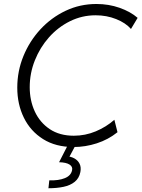

<svg xmlns="http://www.w3.org/2000/svg" viewBox="-20 -748 728 987"><path d="M358.4 7.8Q266.1 7.8 201.4 -33Q136.7 -73.7 102.8 -142.8Q68.8 -211.9 68.8 -297.4Q68.8 -382.3 100.3 -459.5Q131.8 -536.6 187.7 -597.2Q243.7 -657.7 317.4 -692.6Q391.1 -727.5 475.6 -727.5Q539.1 -727.5 595 -707.8Q650.9 -688 687.5 -656.2L653.3 -599.1Q626 -630.4 577.1 -649.9Q528.3 -669.4 471.7 -669.4Q401.4 -669.4 339.8 -638.9Q278.3 -608.4 231.9 -556.2Q185.5 -503.9 159.2 -437.7Q132.8 -371.6 132.8 -299.8Q132.8 -231.4 158.9 -174.8Q185.1 -118.2 235.8 -84.2Q286.6 -50.3 359.4 -50.3Q418.5 -50.3 472.2 -72.8Q525.9 -95.2 567.9 -132.3L584 -68.4Q536.6 -30.3 477.5 -11.2Q418.5 7.8 358.4 7.8ZM229 219.7 233.4 179.2Q281.7 180.7 313.5 167.7Q345.2 154.8 350.6 126.5Q354.5 108.9 337.4 97.9Q320.3 86.9 283.7 85.9L327.6 0H367.7L325.7 78.6L320.8 55.2Q344.2 56.2 362.3 66.2Q380.4 76.2 389.2 94Q397.9 111.8 393.1 136.7Q386.7 168.5 364 186.8Q341.3 205.1 306.6 212.4Q272 219.7 229 219.7Z"/></svg>

Font: Reddit Sans Light
Style: Italic
Weight: 300
Italic angle: -11.25°
Designer: Stephen Hutchings
Version: Version 1.013